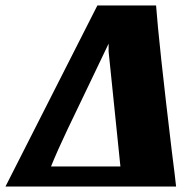

<svg xmlns="http://www.w3.org/2000/svg" viewBox="-98 -680 690 700"><path d="M528 -132Q541 -30 544 0H-78L257 -660H471Q481 -524 528 -132ZM232 -383Q187 -290 148.5 -209Q110 -128 88 -73H341L298 -492V-521Z"/></svg>

Font: Sansita ExtraBold Italic
Style: Regular
Weight: 800
Italic angle: -11°
Designer: Pablo Cosgaya
Foundry: Omnibus-Type
Version: Version 1.006